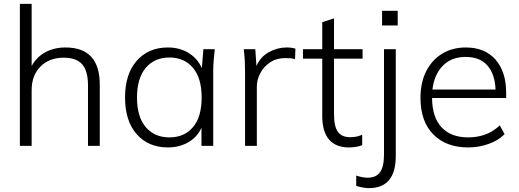

<svg xmlns="http://www.w3.org/2000/svg" viewBox="-20 -756 2691 995"><path d="M83 0V-736H144V-414Q170 -461 215.5 -485.5Q261 -510 319 -510Q497 -510 497 -318V0H436V-313Q436 -388 406 -422.5Q376 -457 310 -457Q235 -457 189.5 -411Q144 -365 144 -289V0Z M850 8Q749 8 688.5 -60.5Q628 -129 628 -251Q628 -372 688.5 -441Q749 -510 850 -510Q911 -510 957.5 -481.5Q1004 -453 1026 -403L1034 -501H1093Q1090 -473 1087.5 -444.5Q1085 -416 1085 -389V0H1024V-94Q1002 -45 955.5 -18.5Q909 8 850 8ZM858 -44Q935 -44 980 -97Q1025 -150 1025 -251Q1025 -351 980 -404.5Q935 -458 858 -458Q781 -458 735.5 -404.5Q690 -351 690 -251Q690 -150 735.5 -97Q781 -44 858 -44Z M1250 0V-384Q1250 -412 1248.5 -442.5Q1247 -473 1243 -501H1303L1309 -414Q1330 -462 1374 -486Q1418 -510 1465 -510Q1478 -510 1489.5 -508.5Q1501 -507 1511 -504L1509 -449Q1498 -453 1485.5 -454Q1473 -455 1459 -455Q1413 -455 1380 -433Q1347 -411 1329 -377Q1311 -343 1311 -308V0Z M1788 8Q1721 8 1685.5 -32.5Q1650 -73 1650 -155V-452H1550V-501H1650V-641L1711 -661V-501H1859V-452H1711V-164Q1711 -101 1731 -73Q1751 -45 1795 -45Q1814 -45 1829.5 -48.5Q1845 -52 1857 -58V-4Q1844 2 1825.5 5Q1807 8 1788 8Z M1960 -624V-700H2041V-624ZM1891 219Q1879 219 1859 215.5Q1839 212 1826 207V154Q1838 158 1854.5 161.5Q1871 165 1884 165Q1929 165 1949.5 136.5Q1970 108 1970 45V-501H2031V53Q2031 219 1891 219Z M2406 8Q2292 8 2225.5 -59.5Q2159 -127 2159 -249Q2159 -328 2188.5 -386.5Q2218 -445 2271 -477.5Q2324 -510 2394 -510Q2493 -510 2548 -447Q2603 -384 2603 -276V-248H2219Q2220 -147 2269 -95.5Q2318 -44 2407 -44Q2452 -44 2492.5 -58Q2533 -72 2570 -106L2595 -61Q2563 -28 2512 -10Q2461 8 2406 8ZM2393 -461Q2319 -461 2274.5 -415Q2230 -369 2221 -292H2548Q2545 -372 2506 -416.5Q2467 -461 2393 -461Z"/></svg>

Font: Mulish Light
Style: Regular
Weight: 300
Designer: Vernon Adams
Foundry: Vernon Adams
Version: Version 3.603; ttfautohint (v1.8.3)